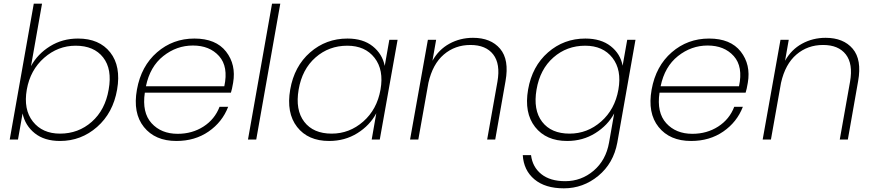

<svg xmlns="http://www.w3.org/2000/svg" viewBox="-20 -760 4765 1046"><path d="M149 -400Q185 -466 252.5 -508Q320 -550 405 -550Q521 -550 580.5 -474.5Q640 -399 618 -272Q596 -145 509 -68.5Q422 8 307 8Q222 8 169.5 -34Q117 -76 103 -142L78 0H33L164 -740H209ZM572 -272Q592 -383 542 -447Q492 -511 392 -511Q296 -511 220.5 -445Q145 -379 126 -272Q107 -164 159 -98Q211 -32 307 -32Q407 -32 480 -96.5Q553 -161 572 -272Z M1031 -512Q942 -512 869.5 -454.5Q797 -397 775 -290H1202Q1225 -397 1173.5 -454.5Q1122 -512 1031 -512ZM1223 -178Q1191 -95 1116.5 -43.5Q1042 8 941 8Q825 8 764 -68Q703 -144 726 -272Q749 -400 835.5 -475Q922 -550 1039 -550Q1156 -550 1211.5 -479Q1267 -408 1250 -309Q1244 -273 1238 -255H769Q753 -147 805.5 -89Q858 -31 948 -31Q1027 -31 1088.5 -70.5Q1150 -110 1176 -178Z M1331 0 1462 -740H1507L1376 0Z M1873 -550Q1958 -550 2010.5 -508Q2063 -466 2076 -401L2101 -543H2146L2049 0H2005L2030 -143Q1995 -77 1927 -34.5Q1859 8 1773 8Q1658 8 1598.5 -68.5Q1539 -145 1561 -272Q1583 -399 1669.5 -474.5Q1756 -550 1873 -550ZM2053 -272Q2072 -379 2020.5 -445Q1969 -511 1872 -511Q1772 -511 1699 -447Q1626 -383 1607 -272Q1588 -161 1637.5 -96.5Q1687 -32 1787 -32Q1884 -32 1959 -98Q2034 -164 2053 -272Z M2634 0 2690 -315Q2707 -412 2667 -463.5Q2627 -515 2543 -515Q2459 -515 2398 -463Q2337 -411 2314 -309L2259 0H2214L2311 -543H2356L2336 -429Q2370 -490 2428.5 -522Q2487 -554 2557 -554Q2654 -554 2704.5 -494.5Q2755 -435 2734 -318L2678 0Z M3169 -550Q3254 -550 3307 -508.5Q3360 -467 3372 -402L3397 -543H3442L3343 17Q3322 130 3239.5 198Q3157 266 3052 266Q2950 266 2891.5 217Q2833 168 2828 85H2873Q2881 150 2929 188.5Q2977 227 3059 227Q3147 227 3214 170Q3281 113 3298 17L3326 -142Q3291 -77 3223 -34.5Q3155 8 3070 8Q2955 8 2895 -68.5Q2835 -145 2857 -272Q2879 -399 2965.5 -474.5Q3052 -550 3169 -550ZM3349 -272Q3368 -379 3316.5 -445Q3265 -511 3168 -511Q3068 -511 2995 -447Q2922 -383 2903 -272Q2884 -161 2933.5 -96.5Q2983 -32 3083 -32Q3180 -32 3255 -98Q3330 -164 3349 -272Z M3835 -512Q3746 -512 3673.5 -454.5Q3601 -397 3579 -290H4006Q4029 -397 3977.5 -454.5Q3926 -512 3835 -512ZM4027 -178Q3995 -95 3920.5 -43.5Q3846 8 3745 8Q3629 8 3568 -68Q3507 -144 3530 -272Q3553 -400 3639.5 -475Q3726 -550 3843 -550Q3960 -550 4015.5 -479Q4071 -408 4054 -309Q4048 -273 4042 -255H3573Q3557 -147 3609.5 -89Q3662 -31 3752 -31Q3831 -31 3892.5 -70.5Q3954 -110 3980 -178Z M4555 0 4611 -315Q4628 -412 4588 -463.5Q4548 -515 4464 -515Q4380 -515 4319 -463Q4258 -411 4235 -309L4180 0H4135L4232 -543H4277L4257 -429Q4291 -490 4349.5 -522Q4408 -554 4478 -554Q4575 -554 4625.5 -494.5Q4676 -435 4655 -318L4599 0Z"/></svg>

Font: Poppins ExtraLight
Style: Italic
Weight: 275
Italic angle: -10°
Designer: Ninad Kale (Devanagari), Jonny Pinhorn (Latin)
Foundry: Indian Type Foundry
Version: Version 3.200;PS 1.000;hotconv 16.6.54;makeotf.lib2.5.65590